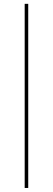

<svg xmlns="http://www.w3.org/2000/svg" viewBox="-20 -730 269 976"><path d="M123.5 225.5H105.5V-710.5H123.5Z"/></svg>

Font: Anek Bangla Thin
Style: Regular
Weight: 250
Designer: Sulekha Rajkumar (Bangla), Yesha Goshar (Latin)
Foundry: Ek Type
Version: Version 1.003